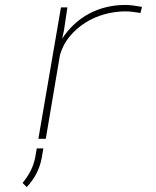

<svg xmlns="http://www.w3.org/2000/svg" viewBox="-20 -558 627 772"><path d="M483.4 -538.1Q500.5 -538.1 517.3 -535.6Q534.2 -533.2 550.8 -530.3L544.9 -505.9Q529.3 -508.3 513.9 -510.3Q498.5 -512.2 482.9 -512.2Q441.9 -512.2 400.4 -500.7Q358.9 -489.3 323.2 -466.8Q287.6 -444.3 260.5 -411.9Q233.4 -379.4 221.2 -337.4L164.1 0H134.3L225.1 -528.3H251L237.3 -436.5L230 -402.8Q251.5 -435.5 279.1 -460.9Q306.6 -486.3 338.9 -503.4Q371.1 -520.5 407.7 -529.3Q444.3 -538.1 483.4 -538.1ZM147.9 76.2Q135.7 143.1 87.4 194.3L70.8 177.7Q89.4 154.8 102.3 130.4Q115.2 106 121.1 77.1L127.9 38.6H154.3Z"/></svg>

Font: Roboto Mono Thin
Style: Italic
Weight: 250
Designer: Google
Version: Version 2.000985; 2015; ttfautohint (v1.3)